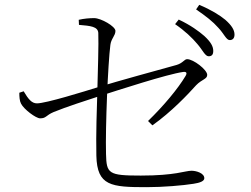

<svg xmlns="http://www.w3.org/2000/svg" viewBox="-20 -801 1040 795"><path d="M844 -568C857 -568 863 -575 863 -590C863 -609 853 -627 826 -652C803 -672 769 -697 720 -720L705 -701C746 -673 776 -644 797 -619C819 -594 829 -568 844 -568ZM587 -26C656 -26 737 -33 781 -40C808 -44 826 -51 826 -63C826 -84 793 -94 773 -94C746 -94 707 -74 563 -74C429 -74 421 -82 419 -163C416 -275 427 -537 437 -615C440 -641 458 -653 458 -673C458 -692 398 -726 370 -726C351 -726 327 -724 306 -719L307 -698C355 -694 385 -691 387 -665C389 -619 385 -507 383 -422C381 -360 377 -242 379 -156C382 -31 440 -26 587 -26ZM593 -300 611 -282C689 -337 759 -411 792 -448C816 -473 838 -473 838 -491C838 -512 781 -556 755 -556C743 -556 738 -540 711 -532C635 -511 467 -465 389 -441C328 -422 170 -373 133 -373C111 -373 97 -391 78 -423L60 -417C60 -401 61 -383 67 -372C79 -348 129 -311 146 -311C172 -311 169 -323 202 -337C253 -358 340 -386 392 -403C470 -428 673 -494 738 -503C752 -505 756 -499 748 -486C717 -434 658 -363 593 -300ZM931 -635C943 -635 951 -642 951 -658C951 -677 939 -696 913 -719C890 -738 855 -760 805 -781L792 -762C834 -733 861 -712 884 -686C907 -662 917 -635 931 -635Z"/></svg>

Font: Source Han Serif TW VF
Style: Regular
Weight: 250
Designer: Ryoko NISHIZUKA 西塚涼子 (kana & ideographs); Frank Grießhammer (Latin, Greek & Cyrillic); Wenlong ZHANG 张文龙 (bopomofo); San
Foundry: Adobe
Version: Version 2.002;hotconv 1.1.0;makeotfexe 2.6.0